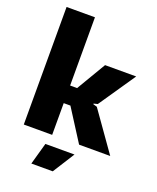

<svg xmlns="http://www.w3.org/2000/svg" viewBox="-182 -914 1014 1240"><g transform="rotate(20 325.0 -294.0)"><path d="M230 70H430L335 220H188ZM56 -808H251V-339H299L418 -540H632L460 -288L433 -281V-277L460 -269L650 0H436L297 -218H251V0H56Z"/></g></svg>

Font: Encode Sans Normal
Style: ExtraBold
Weight: 800
Designer: Pablo Impallari, Andres Torresi
Foundry: Pablo Impallari, Andres Torresi
Version: Version 1.000; ttfautohint (v1.00) -l 8 -r 50 -G 200 -x 14 -